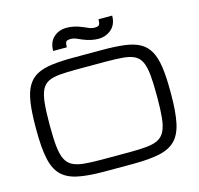

<svg xmlns="http://www.w3.org/2000/svg" viewBox="-134 -1111 1315 1270"><g transform="rotate(-15 523.5 -476.0)"><path d="M425.3 15.6Q315.4 15.6 244.6 0.7Q173.8 -14.2 134 -54.2Q94.2 -94.2 78.4 -169.4Q62.5 -244.6 62.5 -365.2V-384.8Q62.5 -484.4 72.3 -552Q82 -619.6 106 -662.1Q129.9 -704.6 171.1 -727.1Q212.4 -749.5 274.9 -757.6Q337.4 -765.6 425.3 -765.6H622.1Q710 -765.6 772.5 -757.6Q835 -749.5 876.2 -727.1Q917.5 -704.6 941.4 -662.1Q965.3 -619.6 975.1 -552Q984.9 -484.4 984.9 -384.8V-365.2Q984.9 -244.6 969 -169.4Q953.1 -94.2 913.3 -54.2Q873.5 -14.2 802.7 0.7Q731.9 15.6 622.1 15.6ZM425.3 -65.4H622.1Q691.9 -65.4 739.7 -70.3Q787.6 -75.2 817.6 -91.3Q847.7 -107.4 863.5 -140.1Q879.4 -172.9 885.3 -227.5Q891.1 -282.2 891.1 -365.2V-384.8Q891.1 -470.7 885.3 -526.4Q879.4 -582 863.5 -614.3Q847.7 -646.5 817.6 -661.4Q787.6 -676.3 739.7 -680.4Q691.9 -684.6 622.1 -684.6H425.3Q355.5 -684.6 307.6 -680.4Q259.8 -676.3 229.7 -661.4Q199.7 -646.5 183.8 -614.3Q168 -582 162.1 -526.4Q156.2 -470.7 156.2 -384.8V-365.2Q156.2 -282.2 162.1 -227.5Q168 -172.9 183.8 -140.1Q199.7 -107.4 229.7 -91.3Q259.8 -75.2 307.6 -70.3Q355.5 -65.4 425.3 -65.4ZM305.2 -842.8Q305.2 -903.3 341.1 -935.8Q377 -968.3 430.2 -968.3Q481 -968.3 537.1 -944.3Q553.2 -937.5 572.3 -929.2Q591.3 -920.9 610.8 -920.9Q634.3 -920.9 641.6 -929.9Q648.9 -939 648.9 -967.8H742.7Q742.7 -902.8 697.8 -869.1Q662.6 -842.8 617.7 -842.8Q566.4 -842.8 510.7 -866.2Q494.6 -873 475.6 -881.3Q456.5 -889.6 437 -889.6Q412.1 -889.6 405.5 -880.6Q398.9 -871.6 398.9 -842.8Z"/></g></svg>

Font: Michroma
Style: Regular
Weight: 400
Designer: Vernon Adams
Foundry: Vernon Adams
Version: Version 1.100; ttfautohint (v1.8.4.7-5d5b);gftools[0.9.29]